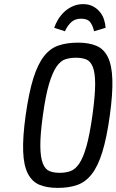

<svg xmlns="http://www.w3.org/2000/svg" viewBox="-20 -905 567 935"><path d="M104.9 -343.3Q90.1 -236.1 92.8 -167.4Q95.4 -98.7 115.8 -59.4Q136.1 -20 172.4 -5Q208.7 10 261.3 10Q315.9 10 356.6 -4.4Q397.3 -18.7 427.4 -57.8Q457.6 -96.9 478.7 -165.7Q499.9 -234.6 514.9 -343.3Q529.6 -450.4 527.1 -519.1Q524.7 -587.9 505.1 -627.4Q485.4 -667 449.1 -682.1Q412.9 -697.3 360.3 -697.3Q305.4 -697.3 264.5 -683.3Q223.6 -669.3 193.4 -630.2Q163.3 -591.1 141.9 -522.4Q120.6 -453.7 104.9 -343.3ZM188.7 -343Q202 -439.7 218.7 -495.7Q235.4 -551.7 255.1 -580.3Q274.9 -608.9 298.3 -616.4Q321.7 -623.9 349.4 -623.9Q377.9 -623.9 399 -616Q420.1 -608.1 431.8 -579.4Q443.4 -550.7 443.4 -494.9Q443.3 -439 430 -342.7Q416.7 -248.1 401 -192.6Q385.3 -137 365.9 -108.5Q346.6 -80 323 -71.7Q299.4 -63.4 271 -63.4Q243 -63.4 221.9 -71.4Q200.7 -79.3 188.9 -108.3Q177 -137.3 176.4 -192.9Q175.7 -248.4 188.7 -343ZM385 -884.9Q356.7 -884.9 333.4 -874.1Q310.1 -863.4 292.6 -846.9Q275.1 -830.4 262.8 -809.9Q250.4 -789.3 244 -769.6L296.1 -752.7Q308.4 -779.7 326.8 -796.9Q345.1 -814 375.3 -814Q406.1 -814 419.3 -796.9Q432.4 -779.7 438 -752.7L494.3 -769.6Q493.1 -789.3 486.6 -809.9Q480 -830.4 466.4 -846.9Q452.9 -863.4 432.7 -874.1Q412.6 -884.9 385 -884.9Z"/></svg>

Font: Secuela ExtLt
Style: Italic
Weight: 200
Italic angle: -8°
Designer: Fernando Haro
Foundry: deFharo
Version: Version 1.704